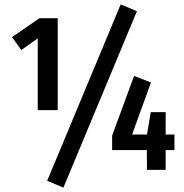

<svg xmlns="http://www.w3.org/2000/svg" viewBox="-20 -774 839 875"><path d="M243 -691V-272H152V-599L77 -546L35 -605L160 -691ZM530 -754 604 -723 269 81 195 50ZM775 -161V-90H735V0H650L649 -90H491V-156L591 -428L668 -398L582 -161H650L667 -263H735V-161Z"/></svg>

Font: Fira Sans Extra Condensed Medium
Style: Regular
Weight: 500
Width: 1
Designer: Carrois Corporate & Edenspiekermann AG
Foundry: Carrois Corporate GbR & Edenspiekermann AG
Version: Version 4.203